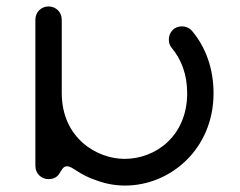

<svg xmlns="http://www.w3.org/2000/svg" viewBox="-20 -557 747 597"><path d="M172 -496C172 -519 154 -537 131 -537C108 -537 90 -519 90 -496V-41C90 -18 108 0 131 0C146 0 158 -6 165 -18C172 -29 177 -40 188 -40C207 -40 224 -14 283 5C311 15 340 20 369 20C510 20 644 -94 644 -267C644 -343 620 -410 577 -461C569 -470 558 -475 545 -475C522 -475 505 -457 505 -434C505 -423 508 -415 514 -408C543 -373 562 -327 562 -267C562 -136 466 -63 367 -63C282 -63 172 -127 172 -268Z"/></svg>

Font: Fabada
Style: Regular
Weight: 400
Designer: deFharo
Foundry: deFharo.com
Version: Version 4.000 2011 initial release